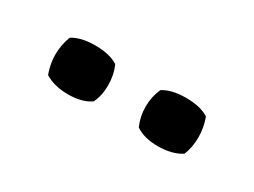

<svg xmlns="http://www.w3.org/2000/svg" viewBox="-25 -780 449 339"><g transform="rotate(30 199.0 -610.5)"><path d="M245 -649Q262 -660 291.5 -660Q321 -660 338 -649Q345 -630 345 -610Q345 -590 338 -573Q319 -561 290.5 -561Q262 -561 245 -573Q237 -591 237 -611Q237 -631 245 -649ZM60 -649Q77 -660 106.5 -660Q136 -660 153 -649Q161 -631 161 -610Q161 -589 153 -573Q136 -561 107.5 -561Q79 -561 60 -573Q53 -592 53 -611Q53 -630 60 -649Z"/></g></svg>

Font: Signika Negative
Style: Regular
Weight: 400
Designer: Anna Giedrys
Foundry: Anna Giedrys
Version: Version 1.001